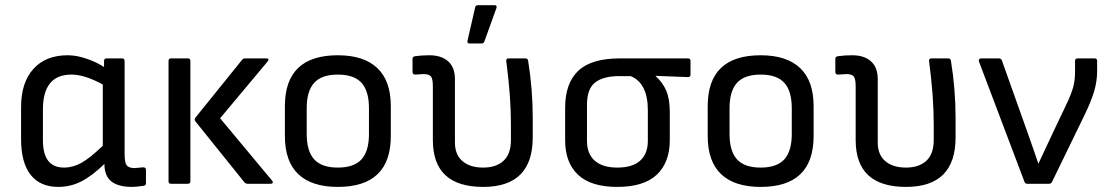

<svg xmlns="http://www.w3.org/2000/svg" viewBox="-20 -715 4309 747"><path d="M207 12.2Q136.2 12.2 99.1 -34.9Q62 -82 62 -173.8V-298.8Q62 -393.6 109.9 -446.8Q157.7 -500 243.2 -500Q278.8 -500 318.4 -486.1Q357.9 -472.2 384.8 -454.1V-478Q384.8 -487.8 395 -487.8H455.1Q464.8 -487.8 464.8 -478V-116.2Q464.8 -82 473.1 -71.5Q481.4 -61 504.9 -61Q508.8 -61 520 -62.5Q531.2 -64 537.1 -64Q547.9 -64 547.9 -54.2V-2Q547.9 6.3 539.1 7.8Q509.3 12.2 494.1 12.2Q439.9 12.2 413.1 -9.3Q386.2 -30.8 386.2 -77.1Q337.9 -30.3 295.9 -9Q253.9 12.2 207 12.2ZM147 -168.9Q147 -63 229 -63Q263.7 -63 296.9 -81.5Q330.1 -100.1 379.9 -147.9V-386.2Q309.6 -424.8 257.8 -424.8Q147 -424.8 147 -289.1Z M943.4 0Q936.5 0 931.6 -4.9L740.7 -242.2Q734.4 -250 740.7 -257.8L922.4 -482.9Q925.8 -487.8 934.6 -487.8H1016.6Q1022.5 -487.8 1024.2 -484.6Q1025.9 -481.4 1021.5 -476.1L836.4 -254.9L1038.6 -12.2Q1043 -6.8 1040.8 -3.4Q1038.6 0 1032.7 0ZM645.5 0Q635.7 0 635.7 -9.8V-478Q635.7 -487.8 645.5 -487.8H710.4Q720.7 -487.8 720.7 -478V-9.8Q720.7 0 710.4 0Z M1294.4 12.2Q1192.9 12.2 1140.6 -37.4Q1088.4 -86.9 1088.4 -186V-301.8Q1088.4 -500 1294.4 -500Q1395.5 -500 1448 -450.2Q1500.5 -400.4 1500.5 -301.8V-186Q1500.5 12.2 1294.4 12.2ZM1415.5 -193.8V-293.9Q1415.5 -360.8 1386.5 -392.8Q1357.4 -424.8 1294.4 -424.8Q1231.4 -424.8 1202.4 -392.8Q1173.3 -360.8 1173.3 -293.9V-193.8Q1173.3 -127 1202.4 -95Q1231.4 -63 1294.4 -63Q1357.4 -63 1386.5 -95Q1415.5 -127 1415.5 -193.8Z M1805.7 -545.9Q1797.4 -545.9 1798.8 -556.2L1828.6 -686Q1830.1 -694.8 1839.8 -694.8H1904.8Q1914.6 -694.8 1911.6 -684.1L1864.7 -554.2Q1861.8 -545.9 1854 -545.9ZM1859.9 12.2Q1664.1 12.2 1664.1 -169.9V-378.9Q1664.1 -408.7 1656.5 -417.7Q1648.9 -426.8 1627.9 -426.8Q1624 -426.8 1612.8 -425.8Q1601.6 -424.8 1595.7 -424.8Q1585 -424.8 1585 -435.1V-485.8Q1585 -494.6 1593.8 -496.1Q1619.1 -500 1650.9 -500Q1696.8 -500 1723.4 -476.6Q1750 -453.1 1750 -407.2V-160.2Q1750 -113.3 1779.3 -88.1Q1808.6 -63 1859.9 -63Q1910.6 -63 1939.2 -89.6Q1967.8 -116.2 1967.8 -169.9V-232.9Q1967.8 -340.3 1949.7 -477.1Q1948.2 -487.8 1959 -487.8H2023.9Q2033.2 -487.8 2034.7 -479Q2052.7 -367.7 2052.7 -255.9V-180.2Q2052.7 12.2 1859.9 12.2Z M2178.7 -169.9V-294.9Q2178.7 -391.1 2229.7 -439.5Q2280.8 -487.8 2391.6 -487.8H2656.7Q2666.5 -487.8 2666.5 -478V-424.8Q2666.5 -415 2656.7 -415L2530.8 -419.9V-418.9Q2558.6 -394 2572.3 -361.8Q2585.9 -329.6 2585.9 -278.8V-169.9Q2585.9 -83 2535.4 -35.4Q2484.9 12.2 2381.8 12.2Q2278.8 12.2 2228.8 -35.2Q2178.7 -82.5 2178.7 -169.9ZM2381.8 -63Q2439.9 -63 2470.2 -89.6Q2500.5 -116.2 2500.5 -167V-286.1Q2500.5 -391.6 2433.6 -418.9H2389.6Q2327.6 -418.9 2295.7 -394.3Q2263.7 -369.6 2263.7 -307.1V-167Q2263.7 -116.2 2294.2 -89.6Q2324.7 -63 2381.8 -63Z M2939.5 12.2Q2837.9 12.2 2785.6 -37.4Q2733.4 -86.9 2733.4 -186V-301.8Q2733.4 -500 2939.5 -500Q3040.5 -500 3093 -450.2Q3145.5 -400.4 3145.5 -301.8V-186Q3145.5 12.2 2939.5 12.2ZM3060.5 -193.8V-293.9Q3060.5 -360.8 3031.5 -392.8Q3002.4 -424.8 2939.5 -424.8Q2876.5 -424.8 2847.4 -392.8Q2818.4 -360.8 2818.4 -293.9V-193.8Q2818.4 -127 2847.4 -95Q2876.5 -63 2939.5 -63Q3002.4 -63 3031.5 -95Q3060.5 -127 3060.5 -193.8Z M3504.9 12.2Q3309.1 12.2 3309.1 -169.9V-378.9Q3309.1 -408.7 3301.5 -417.7Q3293.9 -426.8 3272.9 -426.8Q3269 -426.8 3257.8 -425.8Q3246.6 -424.8 3240.7 -424.8Q3230 -424.8 3230 -435.1V-485.8Q3230 -494.6 3238.8 -496.1Q3264.2 -500 3295.9 -500Q3341.8 -500 3368.4 -476.6Q3395 -453.1 3395 -407.2V-160.2Q3395 -113.3 3424.3 -88.1Q3453.6 -63 3504.9 -63Q3555.7 -63 3584.2 -89.6Q3612.8 -116.2 3612.8 -169.9V-232.9Q3612.8 -340.3 3594.7 -477.1Q3593.3 -487.8 3604 -487.8H3668.9Q3678.2 -487.8 3679.7 -479Q3697.8 -367.7 3697.8 -255.9V-180.2Q3697.8 12.2 3504.9 12.2Z M3976.6 0Q3968.3 0 3965.8 -7.8L3788.6 -476.1Q3787.1 -481.4 3789.6 -484.6Q3792 -487.8 3796.9 -487.8H3865.7Q3875.5 -487.8 3877.9 -480L3977.5 -200.2Q4008.3 -113.3 4019.5 -79.1H4020.5Q4038.6 -119.1 4076.7 -199.2L4129.9 -311Q4147 -346.7 4154.8 -374Q4162.6 -401.4 4162.6 -435.1V-478Q4162.6 -487.8 4172.9 -487.8H4238.8Q4248.5 -487.8 4248.5 -478V-438Q4248.5 -398.9 4237.1 -360.4Q4225.6 -321.8 4201.7 -272L4072.8 -6.8Q4069.8 0 4060.5 0Z"/></svg>

Font: Sofia Sans
Style: Regular
Weight: 400
Designer: Botio Nikoltchev, Ani Petrova
Foundry: lettersoup
Version: Version 4.100